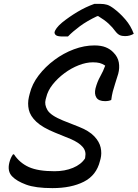

<svg xmlns="http://www.w3.org/2000/svg" viewBox="-20 -954 709 989"><path d="M466 -720Q501 -720 524.5 -710.5Q548 -701 564 -684Q587 -661 592 -632.5Q597 -604 589 -574Q580 -544 573 -523Q566 -502 561 -482.5Q556 -463 553 -439Q540 -433 521 -433Q488 -433 476.5 -451.5Q465 -470 472 -499Q481 -533 496.5 -560.5Q512 -588 522 -616Q507 -626 493 -629.5Q479 -633 458 -633Q424 -633 385.5 -618Q347 -603 312 -577Q277 -551 251.5 -519Q226 -487 218 -452L215 -441Q208 -415 224.5 -387Q241 -359 305 -333L386 -301Q439 -280 465.5 -252Q492 -224 498.5 -194Q505 -164 498 -136L495 -125Q477 -51 412 -18Q347 15 250 15Q163 15 114.5 -3Q66 -21 43 -45Q17 -71 28 -116Q34 -141 47 -159H52Q81 -115 128.5 -93.5Q176 -72 261 -72Q314 -72 356 -89.5Q398 -107 418 -138L419 -145Q425 -175 405.5 -197.5Q386 -220 344 -238L263 -271Q199 -297 167.5 -326.5Q136 -356 128.5 -388.5Q121 -421 129 -455L133 -471Q145 -521 179 -565.5Q213 -610 260 -645Q307 -680 360.5 -700Q414 -720 466 -720ZM466 -934H498Q516 -934 531.5 -929.5Q547 -925 570 -907Q598 -886 626 -853.5Q654 -821 669 -780Q649 -768 624 -768Q608 -768 597 -773Q586 -778 575 -792Q560 -813 539.5 -832Q519 -851 486 -871H481Q428 -846 391 -818.5Q354 -791 330 -766H304Q277 -766 268.5 -772.5Q260 -779 261 -789Q263 -797 272 -809.5Q281 -822 300 -838Q336 -867 378.5 -892.5Q421 -918 466 -934Z"/></svg>

Font: Recursive Mn Csl St
Style: Italic
Weight: 400
Italic angle: -15°
Monospace: yes
Version: Version 1.079;hotconv 1.0.112;makeotfexe 2.5.65598; ttfautoh